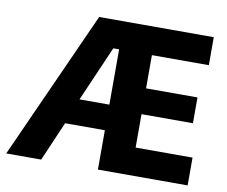

<svg xmlns="http://www.w3.org/2000/svg" viewBox="-77 -791 1050 887"><g transform="rotate(10 448.5 -347.5)"><path d="M435.5 -564V-304.7H295.4L408.2 -564ZM318.8 -695.3 5.4 0H169.4L249 -184.6H435.5V0H856.4V-130.4H589.4V-287.1H830.6V-408.2H589.4V-564H856.4V-695.3Z"/></g></svg>

Font: Estedad-VF-FD Black
Style: Regular
Weight: 900
Designer: Amin Abedi
Version: Version 4.000